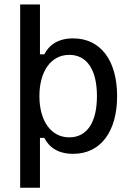

<svg xmlns="http://www.w3.org/2000/svg" viewBox="-20 -687 590 873"><path d="M161.7 166.7V-60H181.7C203.3 -16.7 245 12.5 312.5 12.5C439.2 12.5 512.5 -90.8 512.5 -250C512.5 -410.8 438.3 -512.5 312.5 -512.5C245 -512.5 203.3 -483.3 181.7 -440H161.7V-666.7H71.7V166.7ZM295 -62.5C211.7 -62.5 159.2 -137.5 159.2 -250C159.2 -362.5 211.7 -437.5 295 -437.5C375.8 -437.5 420.8 -369.2 420.8 -250C420.8 -130.8 375.8 -62.5 295 -62.5Z"/></svg>

Font: Familjen Grotesk
Style: Regular
Weight: 400
Designer: Anders Wikstroem, Jonas Baeckman, Matilda Gysing, Kristian Moeller
Foundry: Familjen STHLM AB
Version: Version 2.000